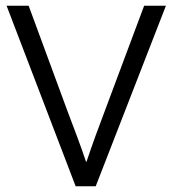

<svg xmlns="http://www.w3.org/2000/svg" viewBox="-20 -650 601 670"><path d="M80 -630 216 -261Q232 -219 249 -173.5Q266 -128 280 -86H282Q297 -131 313 -175Q329 -219 345 -261L483 -630H559L314 0H244L3 -630Z"/></svg>

Font: Mukta Malar Light
Style: Regular
Weight: 300
Designer: Aadarsh Rajan, Girish Dalvi, Yashodeep Gholap
Foundry: Ek Type
Version: Version 2.538;PS 1.000;hotconv 16.6.51;makeotf.lib2.5.65220;